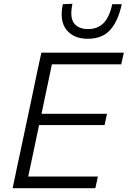

<svg xmlns="http://www.w3.org/2000/svg" viewBox="-20 -990 672 1010"><path d="M46.5 0Q58.5 -59.5 70.5 -115Q82.5 -170.5 96.5 -236.5L146.5 -472Q160.5 -540.5 172.5 -596.8Q184.5 -653 197.5 -713H631.5L617.5 -651.5H253Q243.5 -606.5 234.2 -561.8Q225 -517 214 -466L198.5 -391.5H543L530 -332H185.5L167.5 -246.5Q157 -195.5 147.5 -151Q138 -106.5 128.5 -61.5H495L481.5 0ZM442 -786Q367.5 -786 329.8 -833Q292 -880 310.5 -968L361 -970Q346 -898.5 369.5 -867.8Q393 -837 443 -837Q493 -837 524.2 -868Q555.5 -899 570.5 -968H620.5Q601.5 -879 559.5 -832.5Q517.5 -786 442 -786Z"/></svg>

Font: Commissioner Light
Style: Italic
Weight: 300
Italic angle: -12°
Designer: Kostas Bartsokas
Foundry: Kostas Bartsokas
Version: Version 1.000; ttfautohint (v1.8.3)